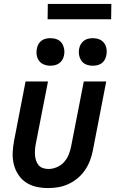

<svg xmlns="http://www.w3.org/2000/svg" viewBox="-20 -944 590 976"><path d="M225 12Q194 12 164.5 5.5Q135 -1 111.5 -17Q88 -33 72.5 -57Q57 -81 50 -109.5Q43 -138 44.5 -169Q46 -200 52 -231L110 -530H224L162 -213Q159 -198 158 -183.5Q157 -169 158 -155Q159 -141 163.5 -127.5Q168 -114 176.5 -104Q185 -94 198.5 -89.5Q212 -85 227 -85Q247 -85 268.5 -94Q290 -103 305 -119.5Q320 -136 328.5 -156.5Q337 -177 341 -197L406 -530H520L452 -179Q447 -153 437.5 -128Q428 -103 412.5 -80Q397 -57 375 -38.5Q353 -20 328 -8.5Q303 3 277 7.5Q251 12 225 12ZM451 -610Q434 -610 418.5 -616Q403 -622 394 -635Q385 -648 382 -665Q379 -682 383 -699Q385 -710 391.5 -720.5Q398 -731 408 -738Q418 -745 429.5 -747.5Q441 -750 452 -750Q469 -750 484.5 -744Q500 -738 509.5 -725Q519 -712 521.5 -695Q524 -678 520 -661Q518 -650 512 -639.5Q506 -629 496 -622Q486 -615 474.5 -612.5Q463 -610 451 -610ZM236 -610Q219 -610 203.5 -616Q188 -622 178.5 -635Q169 -648 166.5 -665Q164 -682 168 -699Q170 -710 176 -720.5Q182 -731 192 -738Q202 -745 213.5 -747.5Q225 -750 237 -750Q254 -750 269.5 -744Q285 -738 294 -725Q303 -712 306 -695Q309 -678 305 -661Q303 -650 296.5 -639.5Q290 -629 280 -622Q270 -615 258.5 -612.5Q247 -610 236 -610ZM545 -846H222L223 -924H546Z"/></svg>

Font: Lode
Style: Bold Italic
Weight: 700
Italic angle: -11°
Monospace: yes
Designer: Belleve Invis
Foundry: Belleve Invis
Version: Version 29.2.0; ttfautohint (v1.8.3)